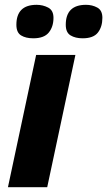

<svg xmlns="http://www.w3.org/2000/svg" viewBox="-20 -777 445 797"><path d="M13 0 130 -549H293L176 0ZM118 -618Q163 -618 182.5 -642Q202 -666 202 -703Q202 -734 180 -745.5Q158 -757 132 -757Q48 -757 48 -674Q48 -642 67.5 -630Q87 -618 118 -618ZM323 -618Q368 -618 386.5 -642Q405 -666 405 -703Q405 -734 384 -745.5Q363 -757 337 -757Q253 -757 253 -674Q253 -642 273 -630Q293 -618 323 -618Z"/></svg>

Font: Noto Sans Display Extra
Style: Italic
Weight: 800
Italic angle: -12°
Designer: Monotype Design Team
Foundry: Monotype Imaging Inc.
Version: Version 1.900